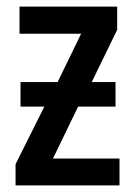

<svg xmlns="http://www.w3.org/2000/svg" viewBox="-20 -560 407 580"><path d="M334 -540V-470L257 -312H329V-238H216L140 -81H341V0H27V-64L114 -238H42V-312H154L225 -458H39V-540Z"/></svg>

Font: Noto Sans Condensed Medium
Style: Regular
Weight: 500
Width: 3
Designer: Monotype Design Team
Foundry: Monotype Imaging Inc.
Version: Version 2.013; ttfautohint (v1.8.4.7-5d5b)